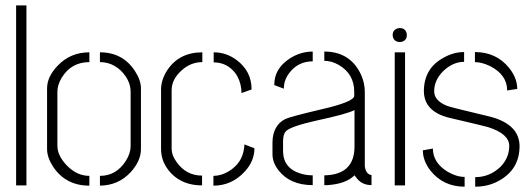

<svg xmlns="http://www.w3.org/2000/svg" viewBox="-20 -702 2007 727"><path d="M41 0V-681.6H80.1V0Z M158.2 -137.7V-367.2Q158.2 -412.1 199.2 -454.1Q247.1 -503.9 318.4 -503.9V-466.8Q250 -466.8 213.9 -408.2Q197.3 -380.9 197.3 -354.5V-150.4Q197.3 -111.3 235.4 -73.2Q272.5 -36.1 318.4 -36.1V1Q228.5 1 180.7 -71.3Q158.2 -106.4 158.2 -137.7ZM358.4 1V-36.1Q420.9 -36.1 457 -93.8Q474.6 -122.1 474.6 -148.4V-354.5Q474.6 -397.5 437.5 -434.6Q403.3 -466.8 358.4 -466.8V-503.9Q445.3 -503.9 491.2 -432.6Q513.7 -398.4 513.7 -367.2V-137.7Q513.7 -91.8 473.6 -48.8Q427.7 0 358.4 1Z M589.8 -137.7Q589.8 -85.9 628.9 -44.9Q672.9 0 745.1 0V-37.1Q684.6 -37.1 648.4 -88.9Q629.9 -114.3 629.9 -137.7V-360.4Q629.9 -402.3 668.9 -436.5Q703.1 -466.8 746.1 -466.8V-503.9Q657.2 -503.9 612.3 -434.6Q589.8 -398.4 589.8 -363.3ZM789.1 -465.8Q839.8 -465.8 872.1 -423.8Q889.6 -398.4 893.6 -365.2Q894.5 -359.4 894.5 -349.6L932.6 -363.3Q932.6 -432.6 876 -474.6Q836.9 -503.9 789.1 -503.9ZM788.1 1Q857.4 1 906.2 -51.8Q943.4 -91.8 943.4 -140.6L905.3 -155.3Q905.3 -146.5 904.3 -141.6Q897.5 -85 846.7 -53.7Q817.4 -36.1 788.1 -36.1Z M1011.7 -118.2V-163.1Q1012.7 -226.6 1059.6 -251Q1077.1 -259.8 1197.3 -288.1Q1320.3 -316.4 1321.3 -338.9V-354.5Q1321.3 -421.9 1262.7 -456.1Q1235.4 -471.7 1208 -471.7V-506.8Q1298.8 -506.8 1340.8 -431.6Q1361.3 -394.5 1361.3 -352.5V-72.3Q1365.2 -42 1386.7 -39.1V-1Q1347.7 -1 1326.2 -33.2Q1324.2 -36.1 1322.3 -38.1Q1290 -5.9 1220.7 -1Q1213.9 -1 1208 -1V-38.1Q1321.3 -40 1322.3 -145.5V-285.2Q1294.9 -270.5 1176.8 -245.1Q1081.1 -223.6 1062.5 -205.1Q1051.8 -193.4 1051.8 -167V-128.9Q1052.7 -63.5 1121.1 -43.9Q1141.6 -38.1 1164.1 -38.1V-1Q1078.1 -1 1034.2 -57.6Q1011.7 -86.9 1011.7 -118.2ZM1018.6 -379.9Q1017.6 -441.4 1077.1 -480.5Q1118.2 -506.8 1164.1 -506.8V-469.7Q1109.4 -469.7 1076.2 -426.8Q1054.7 -399.4 1054.7 -366.2Z M1466.8 -569.3Q1466.8 -588.9 1486.3 -594.7Q1491.2 -595.7 1494.1 -595.7Q1513.7 -595.7 1519.5 -577.1Q1520.5 -573.2 1520.5 -569.3Q1520.5 -549.8 1502 -543.9Q1498 -543 1494.1 -543Q1473.6 -543 1467.8 -561.5Q1466.8 -566.4 1466.8 -569.3ZM1474.6 0V-503.9H1513.7V0Z M1581.1 -132.8 1619.1 -139.6Q1619.1 -85.9 1674.8 -51.8Q1708 -32.2 1739.3 -32.2V4.9Q1658.2 4.9 1609.4 -56.6Q1581.1 -93.8 1581.1 -132.8ZM1585 -356.4Q1585 -445.3 1663.1 -485.4Q1699.2 -504.9 1737.3 -504.9V-467.8Q1693.4 -467.8 1656.2 -430.7Q1624 -397.5 1624 -356.4Q1624 -320.3 1673.8 -300.8Q1690.4 -294.9 1809.6 -266.6Q1825.2 -262.7 1837.9 -259.8Q1946.3 -230.5 1947.3 -149.4Q1947.3 -64.5 1876 -21.5Q1833 4.9 1779.3 4.9V-31.2Q1834 -31.2 1875 -70.3Q1908.2 -104.5 1908.2 -149.4Q1908.2 -195.3 1828.1 -220.7Q1815.4 -224.6 1694.3 -252.9Q1687.5 -254.9 1681.6 -255.9Q1585.9 -279.3 1585 -356.4ZM1778.3 -466.8V-504.9Q1859.4 -504.9 1908.2 -444.3Q1938.5 -406.2 1938.5 -365.2L1900.4 -359.4Q1900.4 -418.9 1835 -452.1Q1803.7 -466.8 1778.3 -466.8Z"/></svg>

Font: Post No Bills Jaffna Light
Style: Regular
Weight: 300
Designer: Kosala Senevirathne, Siva Puranthara, Lasantha Premarathna, Tharique Azeez
Foundry: Mooniak
Version: Version 1.220 ; ttfautohint (v1.6)